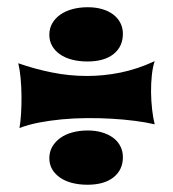

<svg xmlns="http://www.w3.org/2000/svg" viewBox="-20 -609 480 534"><path d="M410.2 -263.2Q385.7 -269 355 -272.9Q324.2 -276.9 290.3 -278.8Q256.3 -280.8 221.2 -280.5Q186 -280.3 152.3 -277.1Q118.7 -273.9 88.4 -268.1Q58.1 -262.2 34.2 -252.9Q37.1 -269.5 38.6 -293.2Q40 -316.9 39.8 -341.8Q39.6 -366.7 37.4 -390.9Q35.2 -415 30.8 -433.1Q76.7 -417 124.3 -407.5Q171.9 -397.9 219.7 -397.7Q267.6 -397.5 315.4 -407.2Q363.3 -417 410.2 -439Q404.8 -422.9 402.3 -399.9Q399.9 -377 400.1 -352.5Q400.4 -328.1 403.1 -304.4Q405.8 -280.8 410.2 -263.2ZM321.8 -515.1Q321.8 -479.5 295.9 -458.7Q270 -438 223.1 -438Q199.7 -438 180.2 -443.1Q160.6 -448.2 146.7 -458Q132.8 -467.8 125 -481.4Q117.2 -495.1 117.2 -512.2Q117.2 -529.8 125.2 -543.9Q133.3 -558.1 147.5 -568.1Q161.6 -578.1 181.2 -583.5Q200.7 -588.9 224.1 -588.9Q246.1 -588.9 263.9 -583.7Q281.7 -578.6 294.7 -568.8Q307.6 -559.1 314.7 -545.4Q321.8 -531.7 321.8 -515.1ZM321.8 -171.9Q321.8 -136.7 295.9 -116Q270 -95.2 223.1 -95.2Q199.7 -95.2 180.2 -100.3Q160.6 -105.5 146.7 -115.2Q132.8 -125 125 -138.4Q117.2 -151.9 117.2 -168.9Q117.2 -186.5 125.2 -200.7Q133.3 -214.8 147.5 -225.1Q161.6 -235.4 181.2 -240.7Q200.7 -246.1 224.1 -246.1Q246.1 -246.1 263.9 -240.7Q281.7 -235.4 294.7 -225.8Q307.6 -216.3 314.7 -202.4Q321.8 -188.5 321.8 -171.9Z"/></svg>

Font: Shojumaru
Style: Regular
Weight: 400
Version: Version 1.001